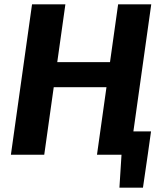

<svg xmlns="http://www.w3.org/2000/svg" viewBox="-20 -710 751 881"><path d="M673 -107 658 0H426L441 -107ZM659 -7 636 151H528L538 -7ZM280 -690 183 0H30L127 -690ZM495 -425 479 -310H219L235 -425ZM674 -690 577 0H425L522 -690Z"/></svg>

Font: Exo 2
Style: Bold Italic
Weight: 700
Italic angle: -8°
Designer: Natanael Gama
Foundry: Natanael Gama
Version: Version 2.010